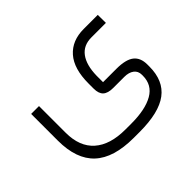

<svg xmlns="http://www.w3.org/2000/svg" viewBox="-121 -531 945 945"><g transform="rotate(-45 352.0 -58.5)"><path d="M369.1 -127.9Q369.1 -231 415 -283Q460.9 -335 542 -335H640.1L640.6 -278.8H539.6Q483.9 -278.8 454.8 -239.5Q425.8 -200.2 424.3 -127.9V-97.2V-82.5H439H517.1Q582 -82.5 611.1 -59.8Q640.1 -37.1 640.1 10.3V24.4Q640.1 122.6 576.7 170.4Q513.2 218.3 378.4 218.3H337.4Q198.2 218.3 130.9 155.5Q63.5 92.8 63.5 -36.6V-222.2H118.2V-36.6Q118.2 60.1 174.6 110.1Q231 160.2 337.4 160.2H378.4Q476.6 160.2 531 128.9Q585.4 97.7 585.4 33.2V27.3Q585.4 1 566.7 -12.9Q547.9 -26.9 517.1 -26.9H439.9Q402.8 -26.9 386 -42.5Q369.1 -58.1 369.1 -92.8Z"/></g></svg>

Font: Shabnam Thin FD
Style: Thin-FD
Weight: 100
Foundry: DejaVu fonts team - Redesigned by Saber Rastikerdar - Based on Vazir font
Version: Version 5.0.0